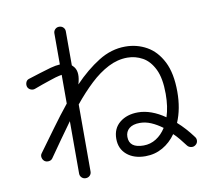

<svg xmlns="http://www.w3.org/2000/svg" viewBox="-88 -893 1176 1040"><g transform="rotate(-10 500.0 -372.5)"><path d="M301 44Q288 44 279 35Q270 26 270 13V-275Q238 -231 205.5 -185Q173 -139 141 -93Q134 -83 120.5 -81.5Q107 -80 97 -87Q87 -95 84.5 -108Q82 -121 90 -131Q134 -191 179 -253Q224 -315 270 -372V-530Q263 -529 254.5 -527Q246 -525 235 -522Q222 -518 201 -511Q180 -504 157 -496Q134 -488 116 -481Q104 -476 91.5 -481Q79 -486 74 -498Q70 -510 74.5 -522.5Q79 -535 91 -539Q118 -548 156 -559.5Q194 -571 218 -578Q248 -586 270 -587V-758Q270 -771 279 -780Q288 -789 301 -789Q315 -789 324 -780Q333 -771 333 -758V-571Q336 -568 339.5 -564.5Q343 -561 346 -557Q369 -526 350 -463Q417 -533 487.5 -577Q558 -621 635 -621Q699 -621 752.5 -591Q806 -561 838.5 -497Q871 -433 871 -331Q871 -238 840 -165Q884 -126 923 -73Q931 -63 929.5 -50Q928 -37 917 -29Q907 -21 893.5 -23Q880 -25 872 -35Q856 -56 841 -74.5Q826 -93 809 -109Q779 -66 736 -41.5Q693 -17 641 -17Q578 -17 539.5 -49.5Q501 -82 501 -137Q501 -194 540.5 -226Q580 -258 641 -258Q677 -258 714.5 -244.5Q752 -231 789 -205Q807 -259 807 -331Q807 -417 782.5 -467Q758 -517 719 -538.5Q680 -560 636 -560Q582 -560 530.5 -533.5Q479 -507 430 -461Q381 -415 333 -356V13Q333 26 324 35Q315 44 301 44ZM641 -76Q679 -76 710.5 -96Q742 -116 764 -151Q733 -174 702.5 -187Q672 -200 641 -200Q603 -200 582.5 -183Q562 -166 562 -137Q562 -76 641 -76Z"/></g></svg>

Font: Zen Maru Gothic
Style: Regular
Weight: 400
Designer: Yoshimichi Ohira
Foundry: Positype
Version: Version 1.002